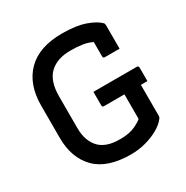

<svg xmlns="http://www.w3.org/2000/svg" viewBox="-169 -860 988 1020"><g transform="rotate(-30 325.0 -350.0)"><path d="M338 -368H604Q615 -368 615 -357V-274H575V-85Q575 -75 569 -68Q550 -43 514.5 -23Q479 -3 435.5 8.5Q392 20 346 20Q201 20 131 -51.5Q61 -123 61 -245V-443Q61 -573 134 -646.5Q207 -720 348 -720Q434 -720 489 -700.5Q544 -681 568 -656Q573 -651 573 -642V-497H483Q472 -497 472 -508V-596Q447 -609 414.5 -614Q382 -619 341 -619Q259 -619 213.5 -575.5Q168 -532 168 -438V-243Q168 -202 179.5 -171Q191 -140 212 -119Q231 -100 261 -89.5Q291 -79 337 -79Q394 -79 430 -96.5Q466 -114 474 -124V-274H349Q338 -274 338 -285Z"/></g></svg>

Font: Recursive Sn Lnr St Med
Style: Regular
Weight: 500
Version: Version 1.085;hotconv 1.1.0;makeotfexe 2.6.0; ttfautohint (v